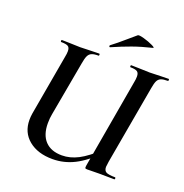

<svg xmlns="http://www.w3.org/2000/svg" viewBox="-141 -922 1020 1062"><g transform="rotate(20 368.5 -391.5)"><path d="M88 -149Q88 -167 91 -186L154 -544Q158 -563 158 -578Q158 -599 146.5 -606Q135 -613 105 -613Q103 -613 103 -619Q103 -625 105 -625L150 -624Q190 -622 214 -622Q240 -622 280 -624L326 -625Q329 -625 329 -619Q329 -613 326 -613Q299 -613 285.5 -607Q272 -601 265 -586.5Q258 -572 253 -542L195 -221Q190 -196 190 -166Q190 -98 224.5 -61.5Q259 -25 323 -25Q371 -25 418.5 -49.5Q466 -74 532 -135L545 -123Q471 -50 410 -19Q349 12 281 12Q194 12 141 -31.5Q88 -75 88 -149ZM470 -19 561 -542Q565 -561 565 -577Q565 -598 553.5 -605.5Q542 -613 513 -613Q511 -613 511 -619Q511 -625 513 -625L559 -624Q599 -622 623 -622Q646 -622 688 -624L735 -625Q737 -625 737 -619Q737 -613 735 -613Q708 -613 694 -607.5Q680 -602 673 -588Q666 -574 661 -544L579 -81Q575 -55 575 -49Q575 -27 589.5 -19.5Q604 -12 641 -12Q645 -12 645 -6Q645 0 641 0L551 -1L482 0Q472 0 470 -3Q468 -6 470 -19ZM369 -678Q365 -678 364 -682.5Q363 -687 366 -689Q396 -711 450 -758Q489 -791 491 -793Q497 -798 527.5 -789.5Q558 -781 581.5 -769.5Q605 -758 593 -756Q531 -741 479.5 -722.5Q428 -704 371 -679Z"/></g></svg>

Font: Cormorant Infant
Style: Bold Italic
Weight: 700
Italic angle: -10°
Designer: Christian Thalmann (Catharsis Fonts)
Foundry: Catharsis Fonts
Version: Version 4.000